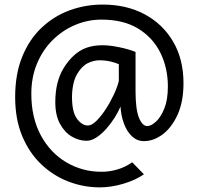

<svg xmlns="http://www.w3.org/2000/svg" viewBox="-20 -706 871 841"><path d="M559.1 4.9 610.4 57.6Q573.7 83 520.3 98.9Q466.8 114.7 417.5 114.7Q345.7 114.7 279.3 89.1Q212.9 63.5 160.4 13.4Q107.9 -36.6 77.1 -110.4Q46.4 -184.1 46.4 -280.8Q46.4 -381.8 77.4 -457.8Q108.4 -533.7 162.1 -584.5Q215.8 -635.3 284.7 -660.6Q353.5 -686 429.7 -686Q534.2 -686 613.8 -643.3Q693.4 -600.6 738.5 -523.4Q783.7 -446.3 783.7 -341.8Q783.7 -260.7 758.1 -204.1Q732.4 -147.5 692.9 -117.7Q653.3 -87.9 610.4 -87.9Q580.6 -87.9 558.3 -108.6Q536.1 -129.4 523.2 -163.8Q510.3 -198.2 507.8 -239.3Q498.5 -216.8 482.2 -190.7Q465.8 -164.6 445.3 -141.6Q424.8 -118.7 402.6 -104Q380.4 -89.4 358.9 -89.4Q326.2 -89.4 294.7 -107.7Q263.2 -126 242.7 -163.6Q222.2 -201.2 222.2 -258.8Q222.2 -348.1 258.8 -407.7Q289.6 -457.5 329.6 -482.7Q369.6 -507.8 429.7 -507.8Q459.5 -507.8 500.7 -499.5Q542 -491.2 573.7 -478.5V-307.6Q573.7 -227.1 588.6 -190.4Q603.5 -153.8 625 -153.8Q641.6 -153.8 662.8 -172.9Q684.1 -191.9 699.7 -230.5Q715.3 -269 715.3 -327.1Q715.3 -408.2 682.6 -474.6Q649.9 -541 585.4 -580.6Q521 -620.1 424.8 -620.1Q364.7 -620.1 309.6 -596.9Q254.4 -573.7 210.9 -530.8Q167.5 -487.8 142.3 -428Q117.2 -368.2 117.2 -295.4Q117.2 -190.4 158.7 -113.5Q200.2 -36.6 270.3 4.9Q340.3 46.4 424.8 46.4Q459 46.4 493.2 36.6Q527.3 26.9 559.1 4.9ZM500.5 -351.6V-424.8Q488.3 -430.7 465.3 -436.3Q442.4 -441.9 415 -441.9Q390.1 -441.9 364 -429Q337.9 -416 317.4 -380.9Q306.6 -362.8 301 -335.9Q295.4 -309.1 295.4 -280.8Q295.4 -215.8 317.1 -186Q338.9 -156.2 365.2 -156.2Q381.8 -156.2 402.6 -176.8Q423.3 -197.3 443.6 -228.5Q463.9 -259.8 479.2 -293Q494.6 -326.2 500.5 -351.6Z"/></svg>

Font: Kanchenjunga
Style: Regular
Weight: 400
Designer: Becca Hirsbrunner Spalinger
Foundry: SIL International
Version: Version 2.001